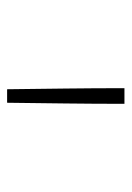

<svg xmlns="http://www.w3.org/2000/svg" viewBox="65 -877 370 540"><g transform="rotate(90 250.0 -607.0)"><path d="M231 -442Q230 -524 229 -606.5Q228 -689 228 -772H272Q272 -689 271 -606.5Q270 -524 269 -442Z"/></g></svg>

Font: Iosevka SS04 Extralight
Style: Regular
Weight: 200
Monospace: yes
Designer: Belleve Invis
Foundry: Belleve Invis
Version: Version 19.0.0; ttfautohint (v1.8.4)